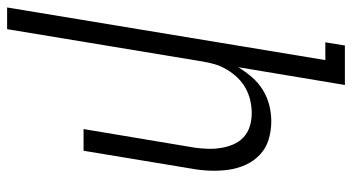

<svg xmlns="http://www.w3.org/2000/svg" viewBox="-245 -530 990 540"><g transform="rotate(-90 250.0 -260.0)"><path d="M281 215 331 -85Q319 -65 303 -46.5Q287 -28 266.5 -15.5Q246 -3 223.5 2.5Q201 8 179 8Q152 8 127.5 0.5Q103 -7 85 -24Q67 -41 56.5 -64Q46 -87 42.5 -112.5Q39 -138 40 -164.5Q41 -191 46 -218L96 -520H157L105 -209Q102 -189 101.5 -170Q101 -151 104 -133Q107 -115 114 -98.5Q121 -82 134 -70Q147 -58 164.5 -52.5Q182 -47 202 -47Q219 -47 237 -51Q255 -55 271.5 -64Q288 -73 301 -86.5Q314 -100 324 -116.5Q334 -133 339 -150Q344 -167 347 -185L438 -735H499L351 160H401L392 215Z"/></g></svg>

Font: Iosevka Light
Style: Italic
Weight: 300
Italic angle: -9°
Monospace: yes
Designer: Belleve Invis
Foundry: Belleve Invis
Version: Version 32.5.0; ttfautohint (v1.8.4)